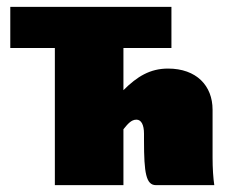

<svg xmlns="http://www.w3.org/2000/svg" viewBox="-20 -540 655 560"><path d="M340 0V-163C353 -179 363 -191 378 -191C392 -191 400 -176 400 -150V-130C400 -35 406 0 435 0H605C602 -20 600 -49 600 -80V-220C600 -290 553 -340 470 -340C418 -340 380 -317 340 -277V-400H480V-520H10V-400H140V0Z"/></svg>

Font: MikodacsPCS
Style: Regular
Weight: 900
Designer: gluk (gluksza@wp.pl)
Foundry: gluk (gluksza@wp.pl)
Version: Version 0.27